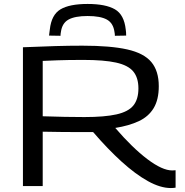

<svg xmlns="http://www.w3.org/2000/svg" viewBox="-20 -941 936 971"><path d="M844 10Q791 10 728 -25Q665 -60 595 -123.5Q525 -187 451 -273Q437 -273 418.5 -273Q400 -273 386 -273Q342 -273 293.5 -273.5Q245 -274 196 -275V0H96V-702Q192 -706 260.5 -708Q329 -710 397 -710Q539 -710 623.5 -691Q708 -672 745.5 -627Q783 -582 783 -505Q783 -437 757 -394Q731 -351 681.5 -328Q632 -305 563 -294Q650 -193 725.5 -136Q801 -79 851 -79Q859 -79 868 -80V8Q863 9 856.5 9.5Q850 10 844 10ZM407 -349Q509 -349 569 -362.5Q629 -376 654.5 -407.5Q680 -439 680 -494Q680 -548 654 -579.5Q628 -611 567 -624.5Q506 -638 401 -638Q359 -638 329.5 -637.5Q300 -637 270 -636Q240 -635 196 -633V-353Q257 -351 307.5 -350Q358 -349 407 -349ZM423 -921Q514 -921 561 -894Q608 -867 616 -791Q618 -779 618 -761L561 -760Q561 -765 560.5 -769.5Q560 -774 559 -779Q553 -824 520.5 -842Q488 -860 423 -860Q359 -860 326.5 -842Q294 -824 288 -779Q287 -774 286.5 -769.5Q286 -765 286 -760L228 -761Q229 -769 230 -777Q231 -785 232 -792Q240 -866 285.5 -893.5Q331 -921 423 -921Z"/></svg>

Font: Georama Extended
Style: Regular
Weight: 400
Width: 7
Designer: Jean-Baptiste Levee
Foundry: Production Type
Version: Version 1.000